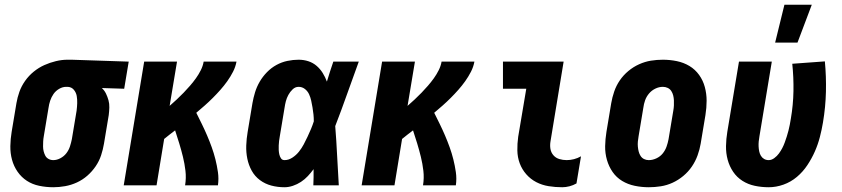

<svg xmlns="http://www.w3.org/2000/svg" viewBox="-20 -779 3540 807"><path d="M204 8Q174 8 145 2Q116 -4 93 -19Q70 -34 54 -57Q38 -80 30.5 -107.5Q23 -135 23.5 -165Q24 -195 29 -225L49 -345Q53 -369 61.5 -393Q70 -417 85.5 -439Q101 -461 122 -478Q143 -495 166.5 -505.5Q190 -516 215 -522Q240 -528 264 -528H281L521 -520L502 -406L408 -409Q419 -399 425.5 -385.5Q432 -372 436 -357.5Q440 -343 439.5 -327Q439 -311 437 -295L417 -175Q413 -151 405 -126.5Q397 -102 382 -80Q367 -58 347 -40.5Q327 -23 303 -12Q279 -1 253.5 3.5Q228 8 204 8ZM204 -106Q219 -106 234 -114Q249 -122 259 -135Q269 -148 274 -163.5Q279 -179 282 -194L302 -314Q304 -330 304.5 -345.5Q305 -361 302.5 -375.5Q300 -390 290.5 -401.5Q281 -413 265 -414H258Q243 -414 228.5 -405.5Q214 -397 205 -384Q196 -371 191 -356Q186 -341 184 -326L164 -206Q162 -195 161.5 -184.5Q161 -174 161 -163.5Q161 -153 163.5 -143Q166 -133 170.5 -124.5Q175 -116 184 -111Q193 -106 204 -106Z M500 0 586 -520H724L693 -334Q708 -347 723 -361Q738 -375 752 -389.5Q766 -404 779 -419Q792 -434 803.5 -450Q815 -466 824 -484Q833 -502 836 -520H974Q970 -498 959.5 -477.5Q949 -457 935.5 -438Q922 -419 906.5 -401.5Q891 -384 874.5 -367.5Q858 -351 840.5 -335.5Q823 -320 805 -305Q817 -281 828.5 -257.5Q840 -234 850.5 -209.5Q861 -185 870 -160Q879 -135 885.5 -109Q892 -83 896 -55.5Q900 -28 896 0H758Q763 -31 759.5 -61Q756 -91 749 -119.5Q742 -148 733.5 -176Q725 -204 716 -231Q704 -222 692.5 -213Q681 -204 670 -195L638 0Z M1176 8Q1147 8 1120.5 1Q1094 -6 1072.5 -22Q1051 -38 1038 -61.5Q1025 -85 1019.5 -112Q1014 -139 1015 -167.5Q1016 -196 1021 -225L1041 -345Q1045 -368 1052 -391Q1059 -414 1071.5 -435.5Q1084 -457 1102 -475.5Q1120 -494 1142 -506Q1164 -518 1188 -523Q1212 -528 1235 -528Q1257 -528 1276.5 -521.5Q1296 -515 1311 -502Q1326 -489 1336.5 -472Q1347 -455 1354 -436Q1360 -457 1367 -478Q1374 -499 1381 -520H1488Q1463 -452 1439 -384Q1415 -316 1389 -249Q1394 -187 1397 -124.5Q1400 -62 1404 0H1297Q1298 -17 1298 -34Q1298 -51 1298 -68Q1287 -53 1274 -39Q1261 -25 1245 -14.5Q1229 -4 1211 2Q1193 8 1176 8ZM1176 -106Q1193 -106 1209 -116.5Q1225 -127 1236.5 -141.5Q1248 -156 1256.5 -172Q1265 -188 1272.5 -204Q1280 -220 1287 -236.5Q1294 -253 1299 -269Q1299 -284 1297.5 -298.5Q1296 -313 1293.5 -327.5Q1291 -342 1288 -356Q1285 -370 1279 -383Q1273 -396 1261.5 -405Q1250 -414 1235 -414Q1221 -414 1210 -403.5Q1199 -393 1192 -380Q1185 -367 1181.5 -353.5Q1178 -340 1176 -326L1156 -206Q1154 -196 1153 -186.5Q1152 -177 1151.5 -167.5Q1151 -158 1151.5 -148.5Q1152 -139 1154 -130Q1156 -121 1161 -113.5Q1166 -106 1176 -106Z M1500 0 1586 -520H1724L1693 -334Q1708 -347 1723 -361Q1738 -375 1752 -389.5Q1766 -404 1779 -419Q1792 -434 1803.5 -450Q1815 -466 1824 -484Q1833 -502 1836 -520H1974Q1970 -498 1959.5 -477.5Q1949 -457 1935.5 -438Q1922 -419 1906.5 -401.5Q1891 -384 1874.5 -367.5Q1858 -351 1840.5 -335.5Q1823 -320 1805 -305Q1817 -281 1828.5 -257.5Q1840 -234 1850.5 -209.5Q1861 -185 1870 -160Q1879 -135 1885.5 -109Q1892 -83 1896 -55.5Q1900 -28 1896 0H1758Q1763 -31 1759.5 -61Q1756 -91 1749 -119.5Q1742 -148 1733.5 -176Q1725 -204 1716 -231Q1704 -222 1692.5 -213Q1681 -204 1670 -195L1638 0Z M2343 8Q2314 8 2286 3.5Q2258 -1 2234 -13.5Q2210 -26 2192 -46.5Q2174 -67 2164.5 -92.5Q2155 -118 2154.5 -146.5Q2154 -175 2158 -204L2192 -406H2094V-520H2349L2294 -186Q2291 -169 2293.5 -153.5Q2296 -138 2306 -126.5Q2316 -115 2331 -110.5Q2346 -106 2362 -106Q2377 -106 2392.5 -110Q2408 -114 2422 -122L2403 -8Q2389 0 2373.5 4Q2358 8 2343 8Z M2707 8Q2677 8 2648 2Q2619 -4 2595 -18.5Q2571 -33 2555 -56Q2539 -79 2531 -107Q2523 -135 2523.5 -164.5Q2524 -194 2529 -225L2549 -345Q2553 -369 2561.5 -394Q2570 -419 2585 -441Q2600 -463 2621 -480.5Q2642 -498 2666.5 -509Q2691 -520 2716 -524Q2741 -528 2766 -528Q2796 -528 2825 -522Q2854 -516 2878 -501.5Q2902 -487 2918.5 -464Q2935 -441 2942.5 -413Q2950 -385 2950 -355.5Q2950 -326 2945 -295L2925 -175Q2921 -151 2912 -126Q2903 -101 2888 -79Q2873 -57 2852 -39.5Q2831 -22 2807 -11Q2783 0 2757.5 4Q2732 8 2707 8ZM2707 -106Q2723 -106 2739 -113.5Q2755 -121 2765.5 -134Q2776 -147 2781.5 -162.5Q2787 -178 2790 -194L2810 -314Q2812 -325 2812.5 -336Q2813 -347 2812.5 -357.5Q2812 -368 2809.5 -378Q2807 -388 2801.5 -396.5Q2796 -405 2786.5 -409.5Q2777 -414 2766 -414Q2750 -414 2734.5 -406.5Q2719 -399 2708 -386Q2697 -373 2691.5 -357.5Q2686 -342 2684 -326L2664 -206Q2662 -195 2661 -184Q2660 -173 2661 -162.5Q2662 -152 2664.5 -142Q2667 -132 2672.5 -123.5Q2678 -115 2687 -110.5Q2696 -106 2707 -106Z M3211 8Q3181 8 3152.5 2Q3124 -4 3100.5 -19Q3077 -34 3061.5 -57Q3046 -80 3038.5 -107.5Q3031 -135 3031.5 -165Q3032 -195 3037 -225L3086 -520H3224L3172 -206Q3170 -195 3169 -184.5Q3168 -174 3168.5 -163.5Q3169 -153 3171 -143Q3173 -133 3178 -124.5Q3183 -116 3191.5 -111Q3200 -106 3211 -106Q3223 -106 3234.5 -114.5Q3246 -123 3254 -134Q3262 -145 3268 -156.5Q3274 -168 3278.5 -180.5Q3283 -193 3287 -205.5Q3291 -218 3294 -230Q3297 -242 3299.5 -254.5Q3302 -267 3304 -280Q3314 -338 3315 -396Q3316 -454 3310 -511L3447 -521Q3453 -458 3451.5 -393.5Q3450 -329 3439 -264Q3434 -234 3426 -203Q3418 -172 3405 -142.5Q3392 -113 3373.5 -85Q3355 -57 3329.5 -35.5Q3304 -14 3273 -3Q3242 8 3211 8ZM3238 -600 3277 -759H3392L3332 -600Z"/></svg>

Font: Iosevka Term Curly Hv Obl
Style: Regular
Weight: 900
Italic angle: -9°
Designer: Belleve Invis
Foundry: Belleve Invis
Version: Version 32.3.0